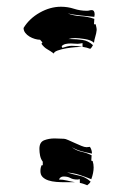

<svg xmlns="http://www.w3.org/2000/svg" viewBox="-20 -564 357 570"><path d="M267 -475Q266 -465 263 -455.5Q260 -446 259 -437Q251 -445 232.5 -448Q214 -451 203 -451Q192 -451 183 -448H190Q207 -448 224.5 -445.5Q242 -443 256 -430Q252 -422 248 -419Q238 -423 225 -425V-436Q215 -434 210 -434Q205 -434 200 -434.5Q195 -435 190 -435Q182 -435 175 -433.5Q168 -432 163 -427L165 -422L179 -426Q186 -428 193 -428Q209 -428 224 -425Q219 -425 205 -424Q191 -423 176.5 -420.5Q162 -418 151 -414Q140 -410 140 -405Q129 -413 120 -418Q111 -423 103 -434L106 -438L99 -446Q92 -446 83.5 -448.5Q75 -451 67.5 -455.5Q60 -460 55 -466.5Q50 -473 50 -481Q67 -509 98 -526.5Q129 -544 161 -544Q181 -544 199.5 -538Q218 -532 238 -532Q242 -532 245.5 -533Q249 -534 252 -534Q261 -534 261 -521L260 -514L220 -518Q200 -520 181 -524Q200 -517 220 -516Q240 -515 260 -508L259 -492H264Q265 -488 266 -483.5Q267 -479 267 -475ZM251 -32Q231 -40 215.5 -45Q200 -50 179 -52Q198 -46 215.5 -42.5Q233 -39 249 -25Q246 -19 239 -14Q234 -16 228.5 -18Q223 -20 217 -21V-32Q215 -32 213.5 -31.5Q212 -31 210 -31Q197 -31 189 -35.5Q181 -40 169 -40Q159 -40 155 -31Q166 -31 179 -28Q191 -25 203 -23H173Q160 -23 147 -24Q134 -25 123.5 -28.5Q113 -32 106.5 -38.5Q100 -45 100 -56Q100 -67 104 -74L107 -73V-84Q101 -92 99 -102Q97 -112 97 -122Q97 -142 111 -147.5Q125 -153 142 -153Q150 -153 157 -152.5Q164 -152 170 -152Q174 -152 183 -148Q192 -144 202 -139.5Q212 -135 221.5 -131Q231 -127 237 -127L247 -128Q253 -119 253 -108Q237 -111 222 -115Q207 -119 193 -127Q206 -117 222 -113.5Q238 -110 252 -103L251 -87L255 -86Q258 -77 258 -67Q258 -51 251 -32Z"/></svg>

Font: Finger Paint
Style: Regular
Weight: 400
Designer: Ralph du Carrois
Foundry: Ralph du Carrois
Version: Version 1.002